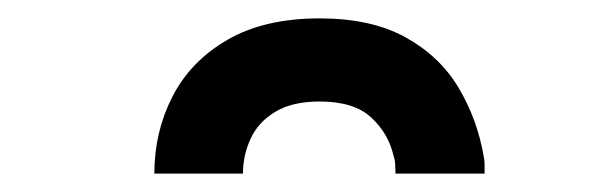

<svg xmlns="http://www.w3.org/2000/svg" viewBox="-20 -951 664 209"><path d="M148 -762Q148 -807.5 167.8 -846Q187.5 -884.5 227.8 -907.8Q268 -931 328 -931Q384 -931 421.2 -910.5Q458.5 -890 479 -855.8Q499.5 -821.5 506.5 -781Q507.5 -776.5 507.5 -771.8Q507.5 -767 507.5 -762H410.5Q410.5 -767 410.2 -771.8Q410 -776.5 408.5 -781Q403 -805.5 384.2 -823Q365.5 -840.5 328 -840.5Q298 -840.5 279.5 -829.2Q261 -818 252.8 -800Q244.5 -782 244.5 -762Z"/></svg>

Font: Undotted
Style: Bold
Weight: 700
Designer: Delve Withrington, Dave Bailey, Thomas Jockin
Foundry: Delve Fonts LLC
Version: Version 4.000